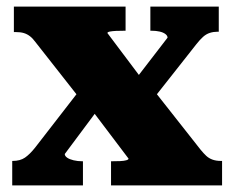

<svg xmlns="http://www.w3.org/2000/svg" viewBox="-20 -561 708 581"><path d="M652 0H316V-73H318Q332 -73 343.5 -73.5Q355 -74 362 -76Q369 -78 369 -81L242 -249L230 -252L87 -434Q79 -445 70.5 -451.5Q62 -458 52 -461Q42 -464 27 -464H22V-541H360V-468H357Q343 -468 331.5 -467.5Q320 -467 312.5 -465.5Q305 -464 305 -461L423 -304L435 -301L587 -108Q596 -97 604 -89.5Q612 -82 623 -78Q634 -74 649 -74H652ZM17 0V-74H18Q41 -74 55.5 -84Q70 -94 86 -114L227 -296L299 -260L176 -95Q176 -89 183 -84Q190 -79 202.5 -76Q215 -73 229 -73H231V0ZM440 -257 370 -295 487 -447Q487 -453 480.5 -458Q474 -463 463 -465.5Q452 -468 439 -468H435V-541H642V-465H638Q626 -465 615 -461.5Q604 -458 594.5 -449.5Q585 -441 574 -427Z"/></svg>

Font: Roboto Serif 20pt ExtraBold
Style: Regular
Weight: 800
Version: Version 1.008